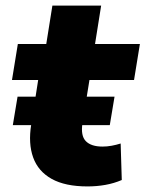

<svg xmlns="http://www.w3.org/2000/svg" viewBox="-20 -658 522 689"><path d="M294 11Q214 11 165.5 -16Q117 -43 99 -93Q81 -143 92 -211L117 -371H23L44 -500H146L168 -638H343L321 -500H482L461 -371H301L276 -216Q269 -171 288 -151.5Q307 -132 348 -132Q364 -132 380.5 -135Q397 -138 413 -143L417 -12Q389 0 358 5.5Q327 11 294 11ZM26 -209 43 -311H391L374 -209Z"/></svg>

Font: Nunito Sans 9pt Black
Style: Italic
Weight: 900
Italic angle: -9°
Version: Version 3.101;gftools[0.9.27]